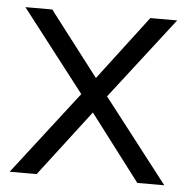

<svg xmlns="http://www.w3.org/2000/svg" viewBox="-44 -584 615 627"><g transform="rotate(5 263.5 -270.0)"><path d="M10 0 221 -273 14.5 -540H102.5L264 -329.5L424 -540H512L305.5 -273L517 0H428.5L264 -216.5L98.5 0Z"/></g></svg>

Font: Vela Sans
Style: Regular
Weight: 400
Designer: Principal design: Mikhail Sharanda - project Manrope.
Design modification: Ravid Balaliev
Foundry: Mikhail Sharanda
Version: Version 1.001